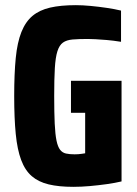

<svg xmlns="http://www.w3.org/2000/svg" viewBox="-20 -716 531 744"><path d="M264 8Q208 8 168.5 -1.5Q129 -11 103 -33.5Q77 -56 62 -96Q47 -136 41 -197Q35 -258 35 -344Q35 -430 41 -491Q47 -552 63 -592Q79 -632 106 -654.5Q133 -677 174 -686.5Q215 -696 274 -696Q300 -696 331.5 -693Q363 -690 393.5 -685.5Q424 -681 449 -675V-554Q418 -559 393.5 -561Q369 -563 350.5 -564Q332 -565 320 -565Q285 -565 261.5 -563Q238 -561 224 -551Q210 -541 202.5 -517.5Q195 -494 192.5 -452Q190 -410 190 -344Q190 -279 192 -237Q194 -195 199 -171Q204 -147 213 -135.5Q222 -124 236 -121Q250 -118 269 -118Q277 -118 283.5 -118.5Q290 -119 297 -120Q304 -121 310 -122V-279H255V-403H451V-13Q426 -7 394 -2.5Q362 2 328.5 5Q295 8 264 8Z"/></svg>

Font: Saira Condensed ExtraBold
Style: Regular
Weight: 800
Width: 3
Designer: Hector Gatti with collaboration of the Omnibus-Type team
Foundry: Omnibus-Type
Version: Version 1.101